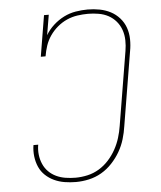

<svg xmlns="http://www.w3.org/2000/svg" viewBox="-53 -789 707 844"><g transform="rotate(-5 300.0 -367.5)"><path d="M248 8Q223 8 198.5 4Q174 0 152.5 -10Q131 -20 114 -36Q97 -52 87.5 -73.5Q78 -95 75 -120Q72 -145 76 -170Q76 -170 76 -170Q76 -170 76 -170H97Q97 -170 97 -170Q97 -170 97 -170Q93 -148 95.5 -126Q98 -104 106.5 -84.5Q115 -65 129.5 -50.5Q144 -36 163 -27Q182 -18 204 -14.5Q226 -11 248 -11Q274 -11 301 -17Q328 -23 352 -37.5Q376 -52 395 -73Q414 -94 427.5 -118.5Q441 -143 449 -169Q457 -195 461 -221L515 -547Q519 -570 518.5 -594Q518 -618 510.5 -639.5Q503 -661 488.5 -678Q474 -695 454.5 -705.5Q435 -716 411.5 -720Q388 -724 365 -724Q342 -724 318 -720.5Q294 -717 271.5 -707Q249 -697 229.5 -680.5Q210 -664 196 -643.5Q182 -623 174.5 -600.5Q167 -578 163 -554H142L172 -735H193L178 -646Q192 -670 213.5 -689.5Q235 -709 260 -721.5Q285 -734 312 -738.5Q339 -743 365 -743Q392 -743 418 -738Q444 -733 466 -721.5Q488 -710 505 -691Q522 -672 530.5 -648Q539 -624 539.5 -597Q540 -570 535 -544L481 -218Q477 -190 468.5 -161.5Q460 -133 445 -107Q430 -81 408.5 -58Q387 -35 361 -20Q335 -5 306 1.5Q277 8 248 8Z"/></g></svg>

Font: Iosevka Etoile Thin Oblique
Style: Regular
Weight: 100
Italic angle: -9°
Designer: Belleve Invis
Foundry: Belleve Invis
Version: Version 15.5.2; ttfautohint (v1.8.4)